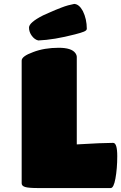

<svg xmlns="http://www.w3.org/2000/svg" viewBox="-20 -953 614 973"><path d="M541 0H173.8Q125 0 107.4 -5.4Q89.8 -10.7 89.8 -23.9V-646Q89.8 -668 147.9 -689Q204.6 -710.9 277.8 -710.9Q342.3 -710.9 361.8 -684.1Q369.1 -673.8 369.1 -664.1V-221.2Q499 -229 553.2 -229Q574.2 -229 574.2 -162.1Q574.2 -98.6 564.9 -47.9Q556.2 0 541 0ZM356 -933.1Q380.9 -932.1 399.9 -897Q419.9 -856.4 419.9 -807.1Q419.9 -798.8 405.3 -792.7Q390.6 -786.6 359.9 -778.8Q252.9 -751 173.8 -748Q155.3 -752.4 141.1 -771.7Q127 -791 127 -813Q127 -838.9 198.2 -875Q206.1 -878.4 227.8 -888.2Q249.5 -897.9 261 -902.6Q272.5 -907.2 290.5 -914.3Q308.6 -921.4 324.5 -925.8Q340.3 -930.2 356 -933.1Z"/></svg>

Font: GGS TheRock Black
Style: Regular
Weight: 900
Designer: Rodrigo Fuenzalida (2012); Goodgame Studios (2014)
Foundry: Rodrigo Fuenzalida,2012;  GGS,2014
Version: Version 1.002 | FøM Mod